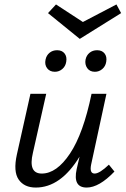

<svg xmlns="http://www.w3.org/2000/svg" viewBox="-20 -838 565 864"><path d="M525 -779 339 -663 196 -779 232 -818 353 -739 504 -818ZM227 -515Q204 -515 192 -531Q180 -547 185 -570Q189 -589 203 -600.5Q217 -612 237 -612Q259 -612 270.5 -597.5Q282 -583 278 -560Q275 -540 260.5 -527.5Q246 -515 227 -515ZM365 -570Q369 -589 383 -600.5Q397 -612 417 -612Q439 -612 450.5 -597.5Q462 -583 458 -560Q455 -540 440.5 -527.5Q426 -515 407 -515Q384 -515 372.5 -531.5Q361 -548 365 -570ZM406 -57Q428 -57 470 -97L495 -66Q426 6 370 6Q307 6 325 -77L338 -133Q253 6 141 6Q89 6 64 -30Q39 -66 56 -143L117 -416H188L128 -150Q106 -57 168 -57Q235 -57 295 -147Q355 -237 392 -416H459L390 -97Q382 -57 406 -57Z"/></svg>

Font: EauTest Medium
Style: Italic
Weight: 500
Italic angle: -12°
Designer: Christian Thalmann (Catharsis Fonts)
Version: Version 0.001;PS 000.001;hotconv 1.0.88;makeotf.lib2.5.64775